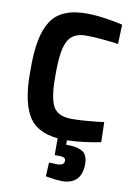

<svg xmlns="http://www.w3.org/2000/svg" viewBox="-101 -766 745 1070"><g transform="rotate(10 271.5 -231.0)"><path d="M438 127Q438 72 406 54Q374 36 315 37V12Q363 11 416 4Q470 -3 505 -11L502 -124Q469 -119 419 -115Q368 -110 331 -110Q245 -107 216 -156Q187 -206 189 -340Q188 -482 219 -533Q249 -584 327 -581Q363 -581 414 -576Q465 -572 502 -566L506 -676Q473 -684 417 -693Q362 -702 307 -703Q158 -705 101 -618Q44 -532 47 -340Q44 -175 90 -89Q136 -2 262 10V105H286Q306 105 315 110Q324 114 324 127Q324 140 315 146Q306 153 286 153Q272 153 256 152Q239 152 238 152L234 230Q236 231 264 235Q293 240 327 241Q379 241 408 213Q437 185 438 127Z"/></g></svg>

Font: RazerF5
Style: Bold
Weight: 700
Foundry: Razer Inc.
Version: Version 1.000;PS 001.001;hotconv 1.0.56